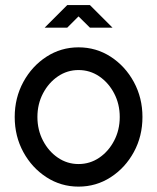

<svg xmlns="http://www.w3.org/2000/svg" viewBox="-20 -712 605 739"><path d="M282.2 -442.4Q238.8 -442.4 202.9 -418Q167 -393.6 145.5 -352.5Q124 -311.5 124 -261.7Q124 -211.9 145.5 -170.7Q167 -129.4 202.9 -105Q238.8 -80.6 282.2 -80.6Q326.2 -80.6 362.1 -105Q397.9 -129.4 419.4 -170.7Q440.9 -211.9 440.9 -261.7Q440.9 -311.5 419.4 -352.5Q397.9 -393.6 362.1 -418Q326.2 -442.4 282.2 -442.4ZM282.2 6.3Q214.8 6.3 158.9 -29.8Q103 -65.9 69.8 -126.7Q36.6 -187.5 36.6 -261.7Q36.6 -335.4 69.8 -396.5Q103 -457.5 158.9 -493.7Q214.8 -529.8 282.2 -529.8Q350.1 -529.8 406 -493.7Q461.9 -457.5 495.1 -396.5Q528.3 -335.4 528.3 -261.7Q528.3 -187.5 495.1 -126.7Q461.9 -65.9 406 -29.8Q350.1 6.3 282.2 6.3ZM326.2 -692.4 413.1 -605.5H326.2L282.2 -648.9L238.8 -605.5H151.9L238.8 -692.4Z"/></svg>

Font: Qaz
Style: Regular
Weight: 400
Designer: GGBotNet
Foundry: f0n7
Version: 0.70